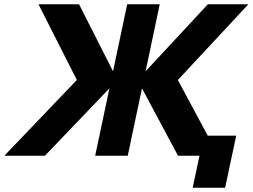

<svg xmlns="http://www.w3.org/2000/svg" viewBox="-65 -730 1184 900"><path d="M838.2 150 890.2 -94H1042.2L990.2 150ZM-44.6 0 295.2 -355 115.4 -710H305.6L485.4 -355L145.6 0ZM381.2 0 531.2 -710H683.8L533.8 0ZM769.4 0 579.6 -355 909.4 -710H1099.2L768.8 -355L959.2 0Z"/></svg>

Font: Geist
Style: Italic
Weight: 400
Italic angle: -12°
Designer: Basement.studio, Andrés Briganti, Mateo Zaragoza
Foundry: Basement.studio, Vercel, Andrés Briganti, Guido Ferreyra, Mateo Zaragoza
Version: Version 1.500